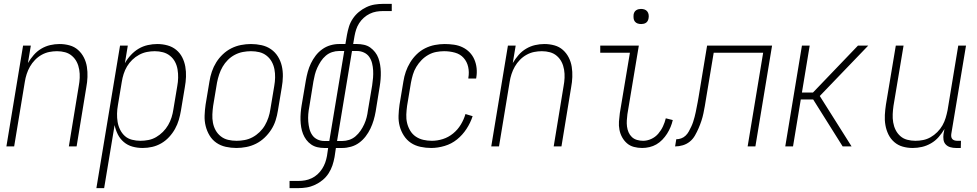

<svg xmlns="http://www.w3.org/2000/svg" viewBox="-20 -755 5040 990"><path d="M13 0 99 -520H139L124 -430Q137 -452 154 -471.5Q171 -491 193 -504Q215 -517 239 -522.5Q263 -528 287 -528Q314 -528 339 -521Q364 -514 382.5 -497.5Q401 -481 412.5 -458.5Q424 -436 428 -410.5Q432 -385 431 -358Q430 -331 425 -305L375 0H335L386 -311Q390 -332 391 -353.5Q392 -375 388.5 -396Q385 -417 376 -435Q367 -453 351.5 -466.5Q336 -480 316 -485.5Q296 -491 274 -491Q254 -491 234 -487Q214 -483 195 -472.5Q176 -462 160.5 -446Q145 -430 134.5 -411.5Q124 -393 117.5 -373Q111 -353 108 -333L53 0Z M477 215 599 -520H639L624 -429Q636 -451 654.5 -471Q673 -491 695 -504Q717 -517 742 -522.5Q767 -528 791 -528Q818 -528 843.5 -521Q869 -514 888.5 -498Q908 -482 919.5 -459.5Q931 -437 935.5 -411.5Q940 -386 939 -359Q938 -332 933 -305L913 -185Q909 -161 902 -137Q895 -113 882.5 -90.5Q870 -68 852 -48.5Q834 -29 811.5 -16Q789 -3 764.5 2.5Q740 8 716 8Q688 8 663 1Q638 -6 618.5 -22.5Q599 -39 587.5 -62Q576 -85 571 -110L517 215ZM704 -29Q724 -29 745 -33Q766 -37 785 -48Q804 -59 820 -75Q836 -91 847 -110Q858 -129 864.5 -149.5Q871 -170 874 -191L894 -311Q898 -332 898.5 -354Q899 -376 895.5 -397Q892 -418 882.5 -436Q873 -454 857 -467Q841 -480 820.5 -485.5Q800 -491 778 -491Q758 -491 737.5 -487Q717 -483 697.5 -472.5Q678 -462 662 -446.5Q646 -431 635 -412.5Q624 -394 617.5 -373.5Q611 -353 608 -333L588 -213Q584 -191 583.5 -169Q583 -147 586.5 -126Q590 -105 599.5 -86Q609 -67 624 -53.5Q639 -40 660.5 -34.5Q682 -29 704 -29Z M1199 8Q1171 8 1144 2Q1117 -4 1095.5 -19Q1074 -34 1060.5 -56.5Q1047 -79 1040.5 -105Q1034 -131 1035 -159Q1036 -187 1040 -215L1060 -335Q1064 -361 1072.5 -386Q1081 -411 1095 -433.5Q1109 -456 1129 -475Q1149 -494 1173 -506Q1197 -518 1223 -523Q1249 -528 1274 -528Q1302 -528 1329 -522Q1356 -516 1377.5 -501Q1399 -486 1413 -463.5Q1427 -441 1433 -415Q1439 -389 1438.5 -361Q1438 -333 1433 -305L1413 -185Q1409 -159 1401 -134Q1393 -109 1378.5 -86.5Q1364 -64 1344 -45Q1324 -26 1300 -14Q1276 -2 1250 3Q1224 8 1199 8ZM1200 -29Q1220 -29 1241.5 -33Q1263 -37 1282.5 -47.5Q1302 -58 1318.5 -74Q1335 -90 1346 -109Q1357 -128 1364 -149Q1371 -170 1374 -191L1394 -311Q1398 -333 1398.5 -355Q1399 -377 1395 -398Q1391 -419 1381 -437Q1371 -455 1354.5 -468Q1338 -481 1317.5 -486Q1297 -491 1274 -491Q1254 -491 1232.5 -487Q1211 -483 1191 -472.5Q1171 -462 1155 -446Q1139 -430 1128 -411Q1117 -392 1110 -371Q1103 -350 1099 -329L1079 -209Q1076 -187 1075 -165Q1074 -143 1078 -122Q1082 -101 1092 -83Q1102 -65 1118.5 -52Q1135 -39 1156 -34Q1177 -29 1200 -29Z M1473 215V178H1518Q1536 178 1553 175Q1570 172 1587 164Q1604 156 1617.5 143.5Q1631 131 1641 115.5Q1651 100 1657 83Q1663 66 1666 49L1672 8H1652Q1634 8 1616.5 4Q1599 0 1584.5 -10Q1570 -20 1559.5 -34Q1549 -48 1542.5 -64.5Q1536 -81 1533 -99Q1530 -117 1529.5 -135.5Q1529 -154 1530.5 -173Q1532 -192 1535 -210L1557 -340Q1561 -363 1567 -385Q1573 -407 1583 -428Q1593 -449 1607.5 -468Q1622 -487 1641.5 -501Q1661 -515 1683.5 -521.5Q1706 -528 1728 -528H1761L1769 -575Q1773 -597 1779.5 -618Q1786 -639 1799 -658.5Q1812 -678 1830 -693Q1848 -708 1869 -718Q1890 -728 1911.5 -731.5Q1933 -735 1954 -735H2000V-698H1955Q1937 -698 1920 -695Q1903 -692 1886.5 -684Q1870 -676 1856 -663.5Q1842 -651 1832 -635.5Q1822 -620 1816.5 -603Q1811 -586 1808 -569L1801 -528H1821Q1839 -528 1857 -524Q1875 -520 1889 -510Q1903 -500 1914 -486Q1925 -472 1931 -455.5Q1937 -439 1940 -421Q1943 -403 1943.5 -384.5Q1944 -366 1942.5 -347Q1941 -328 1938 -310L1917 -180Q1913 -157 1906.5 -135Q1900 -113 1890 -92Q1880 -71 1865.5 -52Q1851 -33 1832 -19Q1813 -5 1790 1.5Q1767 8 1745 8H1712L1705 55Q1701 77 1694 98Q1687 119 1674.5 138.5Q1662 158 1644 173Q1626 188 1604.5 198Q1583 208 1561.5 211.5Q1540 215 1519 215ZM1652 -28H1678L1755 -492H1728Q1710 -492 1692 -486Q1674 -480 1659.5 -467.5Q1645 -455 1634.5 -439Q1624 -423 1616 -405.5Q1608 -388 1603.5 -370Q1599 -352 1596 -335L1575 -205Q1571 -185 1569.5 -166Q1568 -147 1569.5 -128Q1571 -109 1575.5 -91Q1580 -73 1590 -58.5Q1600 -44 1616.5 -36Q1633 -28 1652 -28ZM1718 -28H1745Q1763 -28 1781 -34Q1799 -40 1813.5 -52.5Q1828 -65 1839 -81Q1850 -97 1858 -114.5Q1866 -132 1870.5 -150Q1875 -168 1877 -185L1899 -315Q1902 -335 1903.5 -354Q1905 -373 1904 -392Q1903 -411 1898.5 -429Q1894 -447 1884 -461.5Q1874 -476 1857 -484Q1840 -492 1821 -492H1795Z M2203 8Q2175 8 2147.5 2Q2120 -4 2098.5 -18.5Q2077 -33 2062.5 -55.5Q2048 -78 2041 -104Q2034 -130 2035 -158.5Q2036 -187 2040 -215L2060 -335Q2064 -361 2072.5 -385.5Q2081 -410 2095 -433Q2109 -456 2128.5 -475Q2148 -494 2172 -506Q2196 -518 2222 -523Q2248 -528 2273 -528Q2297 -528 2321 -524.5Q2345 -521 2365.5 -511Q2386 -501 2401.5 -485Q2417 -469 2426 -448Q2435 -427 2437.5 -403.5Q2440 -380 2436 -356L2435 -350H2395V-354Q2400 -383 2394 -410Q2388 -437 2370.5 -456.5Q2353 -476 2326 -483.5Q2299 -491 2270 -491Q2250 -491 2229 -487Q2208 -483 2188.5 -472Q2169 -461 2153.5 -445Q2138 -429 2126.5 -410Q2115 -391 2109 -370.5Q2103 -350 2099 -329L2079 -209Q2076 -187 2075 -164.5Q2074 -142 2079 -121Q2084 -100 2095 -81.5Q2106 -63 2123.5 -51Q2141 -39 2162.5 -34Q2184 -29 2207 -29Q2235 -29 2263.5 -38Q2292 -47 2316 -66.5Q2340 -86 2356 -112.5Q2372 -139 2380 -167L2417 -156Q2406 -122 2385.5 -90.5Q2365 -59 2336.5 -36Q2308 -13 2272.5 -2.5Q2237 8 2203 8Z M2513 0 2599 -520H2639L2624 -430Q2637 -452 2654 -471.5Q2671 -491 2693 -504Q2715 -517 2739 -522.5Q2763 -528 2787 -528Q2814 -528 2839 -521Q2864 -514 2882.5 -497.5Q2901 -481 2912.5 -458.5Q2924 -436 2928 -410.5Q2932 -385 2931 -358Q2930 -331 2925 -305L2875 0H2835L2886 -311Q2890 -332 2891 -353.5Q2892 -375 2888.5 -396Q2885 -417 2876 -435Q2867 -453 2851.5 -466.5Q2836 -480 2816 -485.5Q2796 -491 2774 -491Q2754 -491 2734 -487Q2714 -483 2695 -472.5Q2676 -462 2660.5 -446Q2645 -430 2634.5 -411.5Q2624 -393 2617.5 -373Q2611 -353 2608 -333L2553 0Z M3291 8Q3269 8 3248.5 2.5Q3228 -3 3213 -16Q3198 -29 3188 -47Q3178 -65 3174 -86Q3170 -107 3171.5 -128.5Q3173 -150 3176 -172L3228 -483H3075V-520H3274L3215 -166Q3213 -150 3212 -134Q3211 -118 3213 -102.5Q3215 -87 3221 -73Q3227 -59 3238 -48.5Q3249 -38 3264.5 -33.5Q3280 -29 3296 -29Q3317 -29 3338 -38.5Q3359 -48 3374 -65.5Q3389 -83 3398.5 -103.5Q3408 -124 3413 -145L3449 -136Q3445 -118 3437.5 -100Q3430 -82 3419.5 -65.5Q3409 -49 3395 -34.5Q3381 -20 3364.5 -10.5Q3348 -1 3329 3.5Q3310 8 3291 8ZM3286 -631Q3276 -631 3267.5 -634Q3259 -637 3253.5 -644Q3248 -651 3247 -660.5Q3246 -670 3247 -680Q3248 -686 3251 -692Q3254 -698 3260 -702Q3266 -706 3272.5 -707.5Q3279 -709 3285 -709Q3295 -709 3303.5 -706Q3312 -703 3317.5 -696Q3323 -689 3324.5 -679.5Q3326 -670 3324 -660Q3323 -654 3320 -648Q3317 -642 3311.5 -638Q3306 -634 3299 -632.5Q3292 -631 3286 -631Z M3835 0 3915 -483H3660L3621 -249Q3618 -229 3614.5 -209.5Q3611 -190 3607 -170.5Q3603 -151 3596.5 -131.5Q3590 -112 3582 -93.5Q3574 -75 3563.5 -56.5Q3553 -38 3537 -25Q3521 -12 3501 -6Q3481 0 3461 0L3467 -37Q3480 -37 3492.5 -41.5Q3505 -46 3515 -55.5Q3525 -65 3531.5 -77Q3538 -89 3544 -101.5Q3550 -114 3554 -126.5Q3558 -139 3561.5 -152Q3565 -165 3567.5 -177.5Q3570 -190 3572.5 -203Q3575 -216 3577.5 -228.5Q3580 -241 3582 -254L3626 -520H3961L3875 0Z M4029 0 4115 -520H4155L4115 -278H4172L4404 -520H4457L4207 -260L4371 0H4325L4173 -242H4109L4069 0Z M4686 8Q4659 8 4634.5 1Q4610 -6 4591 -22.5Q4572 -39 4561 -61.5Q4550 -84 4545.5 -109.5Q4541 -135 4542.5 -162Q4544 -189 4548 -215L4599 -520H4639L4587 -209Q4584 -188 4583 -166.5Q4582 -145 4585.5 -124Q4589 -103 4598 -85Q4607 -67 4622 -53.5Q4637 -40 4657.5 -34.5Q4678 -29 4700 -29Q4720 -29 4740 -33Q4760 -37 4778.5 -47.5Q4797 -58 4813 -74Q4829 -90 4839.5 -108.5Q4850 -127 4856 -147Q4862 -167 4866 -187L4921 -520H4961L4885 -64Q4884 -57 4885 -50Q4886 -43 4890.5 -38Q4895 -33 4902 -31Q4909 -29 4916 -29H4935L4934 8H4909Q4894 8 4880 4Q4866 0 4856.5 -10Q4847 -20 4845 -34.5Q4843 -49 4845 -64L4850 -90Q4837 -68 4820 -48.5Q4803 -29 4780.5 -16Q4758 -3 4734 2.5Q4710 8 4686 8Z"/></svg>

Font: Iosevka Term Curly Extralight
Style: Italic
Weight: 200
Italic angle: -9°
Designer: Belleve Invis
Foundry: Belleve Invis
Version: Version 32.3.0